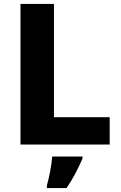

<svg xmlns="http://www.w3.org/2000/svg" viewBox="-20 -734 613 975"><path d="M84 0V-714H254V-139H537V0ZM399 71Q383 108 364 144.5Q345 181 318 221H218V208Q227 177 235 134.5Q243 92 245 61H399Z"/></svg>

Font: Noto Sans Malayalam ExtraBold
Style: Regular
Weight: 800
Designer: Jelle Bosma - Monotype Design Team
Foundry: Monotype Imaging Inc.
Version: Version 2.104; ttfautohint (v1.8.4.7-5d5b)